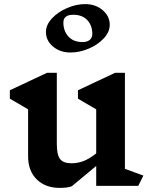

<svg xmlns="http://www.w3.org/2000/svg" viewBox="-20 -906 747 936"><path d="M654 0H449V-97L330 2Q309 10 272 10Q201 10 159 -31.5Q117 -73 117 -144V-373L28 -425V-466L209 -551H257V-204Q257 -151 273 -130.5Q289 -110 329 -110Q357 -110 385 -120Q413 -130 449 -158V-373L360 -425V-466L541 -551H589V-83L679 -50ZM515 -785Q515 -750 485.5 -718.5Q456 -687 411.5 -668.5Q367 -650 324 -650Q273 -650 238.5 -679Q204 -708 204 -750Q204 -785 233.5 -816.5Q263 -848 307.5 -867Q352 -886 395 -886Q446 -886 480.5 -856.5Q515 -827 515 -785ZM289 -796Q289 -755 313.5 -728Q338 -701 382 -701Q405 -701 417.5 -711.5Q430 -722 430 -741Q430 -781 406 -807.5Q382 -834 337 -834Q289 -834 289 -796Z"/></svg>

Font: Inknut Antiqua SemiBold
Style: Regular
Weight: 600
Designer: Claus Eggers Sørensen
Foundry: Claus Eggers Sørensen
Version: Version 1.003; ttfautohint (v1.8.2) -l 8 -r 50 -G 200 -x 14 